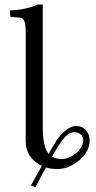

<svg xmlns="http://www.w3.org/2000/svg" viewBox="-20 -718 420 844"><path d="M346 -103Q346 -118 334.5 -127.5Q323 -137 306 -137Q287 -137 267 -117Q247 -97 209 -30Q226 -19 251 -19Q283 -19 314.5 -45Q346 -71 346 -103ZM374 -102Q374 -51 328 -13Q282 25 233 25Q203 25 182 18L135 106L116 97L164 11Q93 -23 93 -98V-573Q93 -614 86 -627.5Q79 -641 63 -641L31 -643Q25 -643 25 -648L23 -672Q95 -675 145 -698H168V-158Q168 -70 194 -42Q214 -78 228.5 -100.5Q243 -123 267 -143.5Q291 -164 314 -164Q343 -164 358.5 -145Q374 -126 374 -102Z"/></svg>

Font: Libertinus Sans
Style: Regular
Weight: 400
Designer: Philipp H. Poll
Foundry: Khaled Hosny
Version: Version 6.1